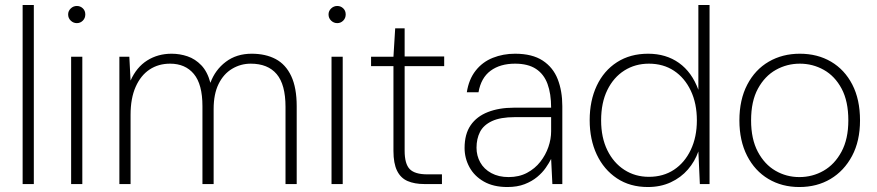

<svg xmlns="http://www.w3.org/2000/svg" viewBox="-20 -740 3526 772"><path d="M71 0V-720H116V0Z M266 0V-512H311V0ZM289 -647Q275 -647 264.5 -657Q254 -667 254 -682Q254 -696 264.5 -706Q275 -716 289 -716Q303 -716 313 -706.5Q323 -697 323 -682Q323 -667 313 -657Q303 -647 289 -647Z M460 0V-512H500L505 -416Q529 -470 572 -497Q615 -524 670 -524Q703 -524 734 -513.5Q765 -503 789.5 -477.5Q814 -452 826 -407Q845 -459 888 -491.5Q931 -524 992 -524Q1048 -524 1088.5 -502.5Q1129 -481 1151 -434Q1173 -387 1173 -313V0H1128V-310Q1128 -400 1092.5 -442Q1057 -484 988 -484Q948 -484 913.5 -463.5Q879 -443 859 -402.5Q839 -362 839 -302V0H794V-313Q794 -401 759.5 -442.5Q725 -484 664 -484Q617 -484 581.5 -460.5Q546 -437 525.5 -391Q505 -345 505 -278V0Z M1313 0V-512H1358V0ZM1336 -647Q1322 -647 1311.5 -657Q1301 -667 1301 -682Q1301 -696 1311.5 -706Q1322 -716 1336 -716Q1350 -716 1360 -706.5Q1370 -697 1370 -682Q1370 -667 1360 -657Q1350 -647 1336 -647Z M1686 0Q1647 0 1619 -12Q1591 -24 1576.5 -53.5Q1562 -83 1562 -133V-474H1472V-512H1562L1569 -626H1607V-513H1766V-474H1607V-134Q1607 -81 1627.5 -60Q1648 -39 1698 -39H1757V0Z M2020 12Q1964 12 1925.5 -10Q1887 -32 1867.5 -68Q1848 -104 1848 -145Q1848 -201 1872.5 -236.5Q1897 -272 1942 -289.5Q1987 -307 2046 -307H2196Q2196 -363 2181.5 -402.5Q2167 -442 2135 -463Q2103 -484 2051 -484Q1991 -484 1952.5 -455.5Q1914 -427 1904 -369H1857Q1865 -421 1892.5 -456Q1920 -491 1961.5 -507.5Q2003 -524 2051 -524Q2120 -524 2162 -496.5Q2204 -469 2222.5 -421.5Q2241 -374 2241 -313V0H2201L2196 -101Q2188 -85 2174.5 -65.5Q2161 -46 2140 -28.5Q2119 -11 2089.5 0.5Q2060 12 2020 12ZM2025 -28Q2067 -28 2099 -45Q2131 -62 2152.5 -89.5Q2174 -117 2185 -149Q2196 -181 2196 -212V-269H2050Q1992 -269 1958 -253Q1924 -237 1910 -209.5Q1896 -182 1896 -146Q1896 -114 1911 -87Q1926 -60 1955.5 -44Q1985 -28 2025 -28Z M2585 12Q2513 12 2460.5 -23Q2408 -58 2379.5 -118.5Q2351 -179 2351 -257Q2351 -335 2379.5 -395.5Q2408 -456 2461 -490Q2514 -524 2586 -524Q2658 -524 2710 -487Q2762 -450 2788 -379V-720H2833V0H2794L2788 -131Q2774 -91 2746 -58.5Q2718 -26 2677 -7Q2636 12 2585 12ZM2589 -29Q2647 -29 2690 -57.5Q2733 -86 2757.5 -137.5Q2782 -189 2782 -256Q2782 -324 2757.5 -375.5Q2733 -427 2690 -455.5Q2647 -484 2589 -484Q2534 -484 2490.5 -456.5Q2447 -429 2422 -378Q2397 -327 2397 -256Q2397 -187 2422 -136Q2447 -85 2490.5 -57Q2534 -29 2589 -29Z M3194 12Q3124 12 3069.5 -20.5Q3015 -53 2984 -113.5Q2953 -174 2953 -256Q2953 -339 2984.5 -399.5Q3016 -460 3071 -492Q3126 -524 3196 -524Q3267 -524 3321.5 -492Q3376 -460 3407 -400Q3438 -340 3438 -256Q3438 -173 3406 -113Q3374 -53 3319.5 -20.5Q3265 12 3194 12ZM3194 -28Q3247 -28 3291.5 -53.5Q3336 -79 3363.5 -130Q3391 -181 3391 -256Q3391 -333 3364 -383.5Q3337 -434 3292.5 -459Q3248 -484 3196 -484Q3144 -484 3099.5 -459Q3055 -434 3027.5 -383.5Q3000 -333 3000 -256Q3000 -181 3027 -130Q3054 -79 3098 -53.5Q3142 -28 3194 -28Z"/></svg>

Font: DM Sans 12pt ExtraLight
Style: Regular
Weight: 250
Version: Version 4.004;gftools[0.9.30]